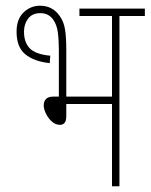

<svg xmlns="http://www.w3.org/2000/svg" viewBox="-20 -652 527 672"><path d="M120 -632Q164 -632 189 -596Q203 -577 207.5 -549.5Q212 -522 212 -478V-314H372V-596H258V-622H487V-596H398V0H372V-288H212V-246Q212 -229 206 -222Q200 -215 190 -215Q174 -215 161 -227Q148 -239 140.5 -255Q133 -271 133 -283Q133 -297 141 -305.5Q149 -314 168 -314H186V-476Q186 -511 182.5 -538Q179 -565 167 -582Q160 -593 148.5 -599.5Q137 -606 121 -606Q93 -606 78.5 -587Q64 -568 64 -541Q64 -504 84 -483Q104 -462 156 -457L154 -431Q99 -437 68.5 -462Q38 -487 38 -541Q38 -585 62.5 -608.5Q87 -632 120 -632Z"/></svg>

Font: Noto Sans ExtraCondensed Thin
Style: Regular
Weight: 100
Width: 2
Designer: Monotype Design Team
Foundry: Monotype Imaging Inc.
Version: Version 2.013; ttfautohint (v1.8.4.7-5d5b)